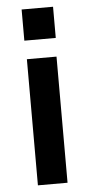

<svg xmlns="http://www.w3.org/2000/svg" viewBox="-52 -750 367 781"><g transform="rotate(-5 131.0 -359.0)"><path d="M191.7 -515V0H70.7V-515ZM67 -718.3H195.3V-591H67Z"/></g></svg>

Font: Asta Sans Light
Style: Regular
Weight: 300
Designer: 42dot
Version: Version 1.000